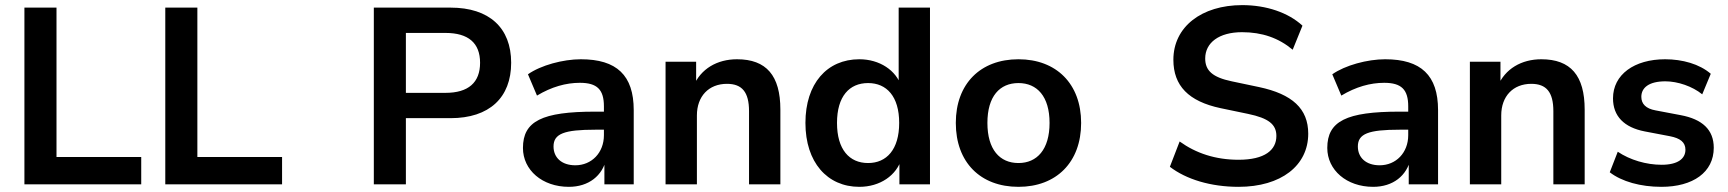

<svg xmlns="http://www.w3.org/2000/svg" viewBox="-20 -721 6758 751"><path d="M75.5 0H532.4V-106.9H201V-691.2H75.5Z M626.5 0H1083.3V-106.9H752V-691.2H626.5Z M1442.2 0H1567.6V-258.8H1742.2C1894.1 -258.8 1979.4 -339.2 1979.4 -475.5C1979.4 -611.8 1894.1 -691.2 1742.2 -691.2H1442.2ZM1722.5 -357.8H1567.6V-592.2H1722.5C1811.8 -592.2 1857.8 -552.9 1857.8 -475.5C1857.8 -398 1811.8 -357.8 1722.5 -357.8Z M2204.9 9.8C2282.4 9.8 2337.3 -33.3 2352 -102H2344.1V0H2458.8V-290.2C2458.8 -426.5 2392.2 -489.2 2252 -489.2C2182.4 -489.2 2095.1 -465.7 2045.1 -430.4L2080.4 -347.1C2137.3 -381.4 2194.1 -397.1 2248 -397.1C2315.7 -397.1 2342.2 -370.6 2342.2 -304.9V-192.2C2342.2 -123.5 2294.1 -74.5 2230.4 -74.5C2176.5 -74.5 2145.1 -104.9 2145.1 -148C2145.1 -198 2186.3 -213.7 2308.8 -213.7H2356.9V-284.3H2307.8C2100 -284.3 2025.5 -247.1 2025.5 -142.2C2025.5 -55.9 2101 9.8 2204.9 9.8Z M2583.3 0H2705.9V-269.6C2705.9 -344.1 2752 -393.1 2823.5 -393.1C2882.4 -393.1 2909.8 -360.8 2909.8 -286.3V0H3032.4V-292.2C3032.4 -425.5 2977.5 -489.2 2862.7 -489.2C2785.3 -489.2 2720.6 -452 2692.2 -383.3H2702.9V-479.4H2583.3Z M3341.2 9.8C3421.6 9.8 3487.3 -34.3 3506.9 -102H3498V0H3617.6V-691.2H3495.1V-382.4H3505.9C3485.3 -446.1 3420.6 -489.2 3341.2 -489.2C3214.7 -489.2 3130.4 -394.1 3130.4 -240.2C3130.4 -86.3 3215.7 9.8 3341.2 9.8ZM3375.5 -83.3C3302 -83.3 3253.9 -136.3 3253.9 -240.2C3253.9 -344.1 3302 -396.1 3375.5 -396.1C3448 -396.1 3497.1 -344.1 3497.1 -240.2C3497.1 -136.3 3448 -83.3 3375.5 -83.3Z M3963.7 9.8C4111.8 9.8 4208.8 -86.3 4208.8 -240.2C4208.8 -393.1 4111.8 -489.2 3963.7 -489.2C3814.7 -489.2 3718.6 -393.1 3718.6 -240.2C3718.6 -86.3 3814.7 9.8 3963.7 9.8ZM3963.7 -83.3C3890.2 -83.3 3842.2 -136.3 3842.2 -240.2C3842.2 -344.1 3890.2 -396.1 3963.7 -396.1C4036.3 -396.1 4085.3 -344.1 4085.3 -240.2C4085.3 -136.3 4036.3 -83.3 3963.7 -83.3Z M4824.5 9.8C4991.2 9.8 5097.1 -73.5 5097.1 -198C5097.1 -296.1 5034.3 -352.9 4904.9 -380.4L4798 -402.9C4722.5 -418.6 4694.1 -445.1 4694.1 -492.2C4694.1 -553.9 4748 -595.1 4838.2 -595.1C4916.7 -595.1 4981.4 -572.5 5036.3 -526.5L5074.5 -620.6C5019.6 -671.6 4933.3 -701 4839.2 -701C4679.4 -701 4569.6 -615.7 4569.6 -487.3C4569.6 -385.3 4629.4 -324.5 4753.9 -298L4861.8 -275.5C4942.2 -258.8 4972.5 -234.3 4972.5 -189.2C4972.5 -134.3 4927.5 -96.1 4824.5 -96.1C4734.3 -96.1 4657.8 -121.6 4594.1 -167.6L4555.9 -68.6C4619.6 -19.6 4715.7 9.8 4824.5 9.8Z M5351 9.8C5428.4 9.8 5483.3 -33.3 5498 -102H5490.2V0H5604.9V-290.2C5604.9 -426.5 5538.2 -489.2 5398 -489.2C5328.4 -489.2 5241.2 -465.7 5191.2 -430.4L5226.5 -347.1C5283.3 -381.4 5340.2 -397.1 5394.1 -397.1C5461.8 -397.1 5488.2 -370.6 5488.2 -304.9V-192.2C5488.2 -123.5 5440.2 -74.5 5376.5 -74.5C5322.5 -74.5 5291.2 -104.9 5291.2 -148C5291.2 -198 5332.4 -213.7 5454.9 -213.7H5502.9V-284.3H5453.9C5246.1 -284.3 5171.6 -247.1 5171.6 -142.2C5171.6 -55.9 5247.1 9.8 5351 9.8Z M5729.4 0H5852V-269.6C5852 -344.1 5898 -393.1 5969.6 -393.1C6028.4 -393.1 6055.9 -360.8 6055.9 -286.3V0H6178.4V-292.2C6178.4 -425.5 6123.5 -489.2 6008.8 -489.2C5931.4 -489.2 5866.7 -452 5838.2 -383.3H5849V-479.4H5729.4Z M6478.4 9.8C6602 9.8 6683.3 -47.1 6683.3 -143.1C6683.3 -213.7 6638.2 -254.9 6553.9 -270.6L6455.9 -289.2C6417.6 -296.1 6400 -314.7 6400 -342.2C6400 -378.4 6430.4 -402.9 6494.1 -402.9C6542.2 -402.9 6600 -383.3 6638.2 -352L6671.6 -432.4C6627.5 -470.6 6560.8 -489.2 6493.1 -489.2C6372.5 -489.2 6289.2 -429.4 6289.2 -336.3C6289.2 -266.7 6332.4 -222.5 6413.7 -206.9L6511.8 -188.2C6552 -180.4 6572.5 -164.7 6572.5 -135.3C6572.5 -100 6542.2 -76.5 6479.4 -76.5C6419.6 -76.5 6355.9 -95.1 6307.8 -127.5L6276.5 -47.1C6323.5 -10.8 6397.1 9.8 6478.4 9.8Z"/></svg>

Font: LL Pando Sans
Style: Bold
Weight: 700
Designer: Joshua Smith
Foundry: Joshua Smith
Version: Version 1.000;Glyphs 3.2.1 (3258)